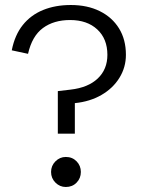

<svg xmlns="http://www.w3.org/2000/svg" viewBox="-20 -742 565 767"><path d="M211 -208V-378L262 -384Q332 -392 370.5 -428.5Q409 -465 409 -523Q409 -587 368.5 -624.5Q328 -662 260 -662Q195 -662 151.5 -630Q108 -598 92 -527L27 -541Q39 -602 71 -642Q103 -682 152 -702Q201 -722 263 -722Q329 -722 378.5 -697.5Q428 -673 455.5 -628.5Q483 -584 483 -523Q483 -473 457 -431Q431 -389 385 -362.5Q339 -336 279 -330L247 -327L279 -364V-208ZM243 5Q219 5 201.5 -12.5Q184 -30 184 -55Q184 -80 201.5 -97.5Q219 -115 243 -115Q269 -115 286 -97.5Q303 -80 303 -55Q303 -30 286 -12.5Q269 5 243 5Z"/></svg>

Font: TikTok Sans 24pt Light
Style: Regular
Weight: 300
Version: Version 4.000